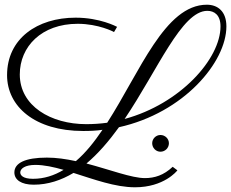

<svg xmlns="http://www.w3.org/2000/svg" viewBox="-20 -732 981 815"><path d="M553 63C676 63 731 -6 733 -9L713 -24C675 12 636 24 595 24C539 24 446 -12 347 -38C397 -80 443 -134 485 -192C760 -253 941 -468 941 -620C941 -683 905 -712 858 -712C680 -712 574 -427 435 -211C406 -207 376 -205 346 -205C196 -205 64 -282 64 -416C64 -534 156 -631 310 -631C398 -631 463 -597 464 -596L477 -618C473 -620 404 -657 301 -657C138 -657 10 -568 10 -413C10 -280 128 -176 333 -176C361 -176 389 -177 415 -181C380 -129 343 -83 302 -48C260 -57 219 -63 179 -63C87 -63 41 -40 41 0C41 31 70 52 123 52C184 52 240 33 292 2C378 29 469 63 553 63ZM860 -686C890 -686 916 -668 916 -620C916 -482 745 -291 509 -227C650 -436 751 -686 860 -686ZM120 27C76 27 66 11 66 0C66 -16 86 -32 130 -32C167 -32 208 -23 250 -11C210 13 167 27 120 27ZM697 -124C697 -143 681 -159 661 -159C642 -159 626 -143 626 -124C626 -104 642 -88 661 -88C681 -88 697 -104 697 -124Z"/></svg>

Font: Parisienne
Style: Regular
Weight: 400
Designer: Astigmatic (AOETI)
Foundry: Astigmatic (AOETI)
Version: Version 1.000